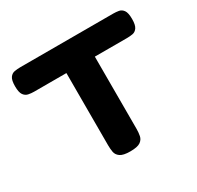

<svg xmlns="http://www.w3.org/2000/svg" viewBox="-150 -867 1081 1052"><g transform="rotate(-30 390.0 -341.5)"><path d="M684 -692Q703 -692 720 -689Q737 -686 748.5 -670Q760 -654 760 -615Q760 -577 748.5 -560.5Q737 -544 719.5 -541Q702 -538 683 -538H480V-80Q480 -58 476 -37.5Q472 -17 453.5 -4Q435 9 389 9Q345 9 326 -4.5Q307 -18 303.5 -38.5Q300 -59 300 -81V-538H96Q78 -538 60.5 -541.5Q43 -545 31.5 -561Q20 -577 20 -616Q20 -654 31.5 -670Q43 -686 61 -689Q79 -692 97 -692Z"/></g></svg>

Font: Fredoka SemiExpanded
Style: Bold
Weight: 700
Width: 6
Designer: Ben Nathan
Foundry: Milena B. Brandão, Ben Nathan
Version: Version 2.001